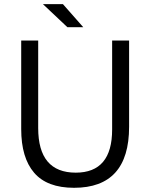

<svg xmlns="http://www.w3.org/2000/svg" viewBox="-20 -896 727 928"><path d="M187.5 -876H284.2L382.3 -764.6H305.7ZM82.5 -272V-700.2H164.6V-277.3Q164.6 -61.5 346.2 -61.5Q522 -61.5 522 -270V-700.2H604V-283.2Q604 11.7 337.9 11.7Q207.5 11.7 145 -61Q82.5 -133.8 82.5 -272Z"/></svg>

Font: Selawik
Style: Regular
Weight: 400
Designer: Aaron Bell
Foundry: Microsoft Corporation
Version: Version 1.01